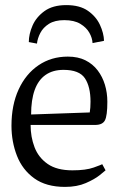

<svg xmlns="http://www.w3.org/2000/svg" viewBox="-20 -725 481 753"><path d="M240 -705Q293 -705 325 -682.5Q357 -660 372 -627.5Q387 -595 388 -565L343 -556Q342 -576 330.5 -596.5Q319 -617 295 -631.5Q271 -646 232 -646Q195 -646 172 -631.5Q149 -617 138 -595.5Q127 -574 125 -554L93 -560Q93 -591 107.5 -624.5Q122 -658 154.5 -681.5Q187 -705 240 -705ZM235 8Q161 8 114.5 -25.5Q68 -59 46.5 -114Q25 -169 25 -232Q25 -313 53 -374Q81 -435 131 -469Q181 -503 246 -503Q286 -503 315 -488.5Q344 -474 363 -449Q382 -424 391.5 -392.5Q401 -361 401 -326Q401 -271 391.5 -253Q382 -235 353 -235H100Q100 -188 115.5 -147.5Q131 -107 167 -82Q203 -57 264 -57Q317 -57 347.5 -68Q378 -79 381 -81L394 -57Q391 -54 371 -38Q351 -22 316.5 -7Q282 8 235 8ZM102 -276 332 -284Q335 -302 335 -326Q335 -385 313 -418Q291 -451 229 -451Q187 -451 158.5 -431Q130 -411 116 -372Q102 -333 102 -276Z"/></svg>

Font: Faustina Light Light
Style: Regular
Weight: 300
Version: Version 1.200